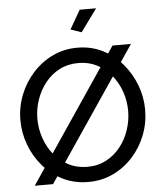

<svg xmlns="http://www.w3.org/2000/svg" viewBox="-60 -969 869 1026"><g transform="rotate(-5 374.0 -455.5)"><path d="M39 -355Q39 -426 64.5 -490.5Q90 -555 135.5 -605.5Q181 -656 242 -685.5Q303 -715 375 -715Q450 -715 511 -684Q572 -653 616 -601Q660 -549 684 -485Q708 -421 708 -354Q708 -283 683 -218.5Q658 -154 612.5 -103.5Q567 -53 506 -24Q445 5 373 5Q298 5 237 -25Q176 -55 131.5 -106.5Q87 -158 63 -222.5Q39 -287 39 -355ZM374 -76Q431 -76 476 -100Q521 -124 552.5 -164Q584 -204 600.5 -254Q617 -304 617 -355Q617 -409 599.5 -459Q582 -509 549.5 -548.5Q517 -588 472.5 -610.5Q428 -633 374 -633Q317 -633 272 -609.5Q227 -586 195.5 -546Q164 -506 147 -456.5Q130 -407 130 -355Q130 -301 147.5 -250.5Q165 -200 197 -161Q229 -122 274 -99Q319 -76 374 -76ZM663 -710 183 0H85L564 -710ZM406 -795 348 -815 406 -916H494Z"/></g></svg>

Font: YasnoRaleway Medium
Style: Regular
Weight: 500
Designer: Matt McInerney, Pablo Impallari, Rodrigo Fuenzalida
Foundry: Matt McInerney, Pablo Impallari, Rodrigo Fuenzalida
Version: Version 4.026